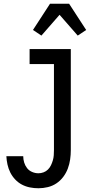

<svg xmlns="http://www.w3.org/2000/svg" viewBox="-20 -782 540 1025"><path d="M185 223Q162 223 139.5 218.5Q117 214 97 203.5Q77 193 61 176Q45 159 35 139Q25 119 20 96.5Q15 74 14 52H104Q104 69 109 85.5Q114 102 124.5 115.5Q135 129 151.5 136Q168 143 185 143Q199 143 212.5 138Q226 133 236 123Q246 113 252 100.5Q258 88 262 74.5Q266 61 267 47Q268 33 268 19V-440H138V-520H358V19Q358 44 354.5 69Q351 94 342 118Q333 142 317.5 162.5Q302 183 281 197Q260 211 235 217Q210 223 185 223ZM201 -592 156 -622 247 -762H349L440 -622L395 -592L298 -703Z"/></svg>

Font: Iosevka SS18 Medium
Style: Regular
Weight: 500
Monospace: yes
Designer: Belleve Invis
Foundry: Belleve Invis
Version: Version 25.1.1; ttfautohint (v1.8.4)